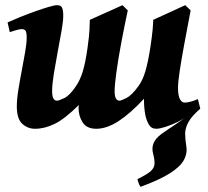

<svg xmlns="http://www.w3.org/2000/svg" viewBox="-20 -477 803 741"><path d="M743.7 -94.7 752.9 -57.6Q743.2 -50.8 728 -42Q712.9 -33.2 704.6 -29.3L704.1 -31.2Q689 -17.6 664.8 -5.9Q640.6 5.9 617.9 12.9Q595.2 20 583 20Q563.5 20 554 2.9Q544.4 -14.2 540.5 -35.2Q535.6 -62 535.6 -95.7Q481.9 -38.1 436.8 -9Q391.6 20 351.6 20Q314.9 20 299.1 -4.4Q283.2 -28.8 283.2 -61Q283.2 -64.9 284.2 -71.8Q229.5 -17.6 190.7 1.2Q151.9 20 115.2 20Q86.9 20 65.9 0.7Q44.9 -18.6 44.9 -65.9Q44.9 -93.8 50.8 -130.1Q56.6 -166.5 64 -204.6Q71.3 -242.7 77.1 -276.4Q83 -310.1 83 -332Q83 -354.5 77.6 -359.6Q72.3 -364.7 63.5 -364.7Q57.1 -364.7 41.5 -360.4Q25.9 -356 17.6 -353L9.3 -390.6Q29.8 -399.9 58.3 -411.4Q86.9 -422.9 115.7 -433.1Q144.5 -443.4 167.5 -450.2Q190.4 -457 200.2 -457Q214.4 -457 219.2 -447.8Q224.1 -438.5 224.1 -416Q224.1 -395.5 217.5 -357.9Q210.9 -320.3 202.6 -276.4Q194.3 -232.4 187.7 -191.9Q181.2 -151.4 181.2 -125Q181.2 -88.4 199.7 -88.4Q207 -88.4 228 -98.4Q249 -108.4 272.9 -144Q289.1 -167.5 299.3 -200.7Q309.6 -233.9 317.9 -293Q324.2 -337.4 325.4 -363.3Q326.7 -389.2 326.7 -400.4Q332 -402.8 350.1 -410.9Q368.2 -418.9 389.9 -428.7Q411.6 -438.5 429.4 -446.5Q447.3 -454.6 452.6 -457L473.1 -437Q459 -370.6 447.3 -307.9Q435.5 -245.1 429 -196.8Q422.4 -148.4 422.4 -124.5Q422.4 -88.4 441.4 -88.4Q446.8 -88.4 467.3 -98.4Q487.8 -108.4 513.2 -143.1Q530.3 -166 540.8 -201.2Q551.3 -236.3 560.1 -293Q566.9 -337.4 569.1 -363Q571.3 -388.7 571.3 -400.4Q576.7 -402.8 594.2 -410.9Q611.8 -418.9 633.1 -428.7Q654.3 -438.5 671.9 -446.5Q689.5 -454.6 694.8 -457L715.8 -437Q702.6 -368.2 691.4 -307.9Q680.2 -247.6 673.6 -203.4Q667 -159.2 667 -138.2Q667 -108.4 674.3 -94.7Q681.6 -81.1 691.9 -81.1Q712.9 -81.1 743.7 -94.7ZM510.3 214.4Q544.4 197.8 559.6 185.3Q574.7 172.9 576.2 157Q577.6 141.1 570.8 115.7Q559.1 72.3 602.5 40.5Q628.4 22 660.6 1Q692.9 -20 744.6 -64.5L752.9 -57.6Q719.7 -28.8 707 -5.4Q694.3 18.1 694.6 39.6Q694.8 61 698.7 84.5Q704.1 112.8 690.4 139.2Q676.8 165.5 636.7 191.2Q596.7 216.8 522.5 244.1Q519.5 240.2 516.6 233.6Q513.7 227.1 510.3 214.4Z"/></svg>

Font: Gentium Book Plus
Style: Bold Italic
Weight: 700
Italic angle: -8°
Designer: Victor Gaultney, Annie Olsen, Iska Routamaa, Becca Hirsbrunner
Foundry: SIL International
Version: Version 6.101